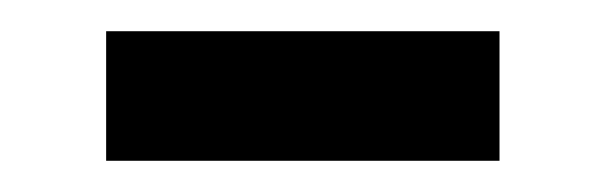

<svg xmlns="http://www.w3.org/2000/svg" viewBox="-20 -330 388 123"><path d="M300 -310V-227H48V-310Z"/></svg>

Font: Alkalami
Style: Regular
Weight: 400
Designer: Becca Hirsbrunner Spalinger
Foundry: SIL International
Version: Version 2.000